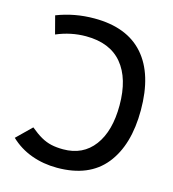

<svg xmlns="http://www.w3.org/2000/svg" viewBox="-107 -791 800 889"><g transform="rotate(15 293.0 -346.5)"><path d="M247.1 9.8Q181.2 9.8 123.8 -11.2Q66.4 -32.2 22.9 -73.7L93.3 -142.6Q122.1 -118.7 146.2 -105Q170.4 -91.3 195.6 -85.7Q220.7 -80.1 252.4 -80.1Q347.2 -80.1 399.9 -150.4Q452.6 -220.7 452.6 -344.2Q452.6 -472.7 394 -543Q335.4 -613.3 220.2 -613.3Q147.9 -613.3 79.1 -584L56.6 -669.9Q141.6 -703.1 236.8 -703.1Q393.1 -703.1 473.4 -611.8Q553.7 -520.5 553.7 -348.1Q553.7 -180.7 477.1 -85.4Q400.4 9.8 247.1 9.8Z"/></g></svg>

Font: Cascadia Code PL
Style: Regular
Weight: 400
Monospace: yes
Designer: Aaron Bell
Foundry: Saja Typeworks
Version: Version 2102.003